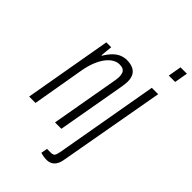

<svg xmlns="http://www.w3.org/2000/svg" viewBox="-268 -813 1087 1087"><g transform="rotate(45 275.0 -269.5)"><path d="M10 0 102 -526H141L134 -455H138Q156 -485 175 -503.5Q194 -522 214.5 -530Q235 -538 255 -538Q282 -538 302.5 -529.5Q323 -521 334 -502.5Q345 -484 345 -454Q345 -444 343.5 -432.5Q342 -421 340 -408L268 0H217L287 -398Q289 -409 290.5 -419Q292 -429 292 -439Q292 -456 287.5 -467.5Q283 -479 272.5 -485Q262 -491 243 -491Q224 -491 204.5 -480Q185 -469 167.5 -446.5Q150 -424 136.5 -391Q123 -358 115 -313L61 0ZM485 -643 499 -723H550L536 -643ZM332 184Q325 184 315.5 183Q306 182 297.5 180Q289 178 284 176L291 138H319Q340 138 346 129.5Q352 121 357 95L466 -526H517L404 108Q400 136 389.5 153Q379 170 364.5 177Q350 184 332 184Z"/></g></svg>

Font: Archivo ExtraCondensed ExtraLight
Style: Italic
Weight: 250
Width: 2
Italic angle: -10°
Designer: Hector Gatti
Foundry: Omnibus-Type
Version: Version 2.001